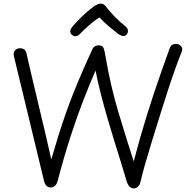

<svg xmlns="http://www.w3.org/2000/svg" viewBox="-20 -1030 1058 1067"><path d="M57 -719Q53 -738 63.5 -750Q74 -762 93 -762Q104 -762 113.5 -756Q123 -750 126 -738Q139 -681 152 -625.5Q165 -570 178.5 -513.5Q192 -457 206 -398Q220 -339 235 -276Q250 -213 265 -144Q284 -210 304 -274Q324 -338 345 -398Q366 -458 390 -518Q414 -578 439.5 -636.5Q465 -695 493 -755Q498 -767 507 -772.5Q516 -778 527 -778Q548 -778 554.5 -764.5Q561 -751 566 -719Q580 -635 597.5 -560Q615 -485 635.5 -415Q656 -345 678 -275.5Q700 -206 723 -133Q741 -202 759.5 -266.5Q778 -331 797 -392Q816 -453 836 -513.5Q856 -574 878 -635.5Q900 -697 923 -762Q927 -774 936 -780Q945 -786 957 -786Q970 -786 979 -780Q988 -774 991.5 -764.5Q995 -755 990 -743Q972 -699 951 -639.5Q930 -580 907.5 -510.5Q885 -441 863 -370Q841 -299 820.5 -232.5Q800 -166 784.5 -111Q769 -56 761 -20Q756 -1 746 8Q736 17 724 17Q711 17 701 8Q691 -1 685 -19Q673 -61 655.5 -117Q638 -173 618 -237.5Q598 -302 578 -370.5Q558 -439 540.5 -507.5Q523 -576 511 -638Q480 -567 445 -477.5Q410 -388 373.5 -276Q337 -164 300 -23Q295 -5 284.5 3.5Q274 12 261 12Q249 12 239.5 3.5Q230 -5 225 -23ZM426 -843Q415 -831 402.5 -829Q390 -827 378 -838Q370 -846 371 -858Q372 -870 381 -880Q398 -901 420 -923Q442 -945 464.5 -964.5Q487 -984 505 -997Q515 -1003 523.5 -1006.5Q532 -1010 540 -1010Q549 -1010 555.5 -1006Q562 -1002 568 -994Q591 -965 618.5 -936.5Q646 -908 678 -883Q690 -873 691 -860.5Q692 -848 683 -838Q675 -829 664 -830Q653 -831 637 -841Q610 -862 583 -885Q556 -908 533 -933Q517 -924 496.5 -907.5Q476 -891 457.5 -874Q439 -857 426 -843Z"/></svg>

Font: Playpen Sans Light
Style: Regular
Weight: 300
Designer: Laura Meseguer, Veronika Burian, José Scaglione
Foundry: TypeTogether
Version: Version 1.001